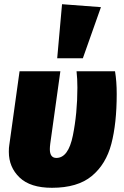

<svg xmlns="http://www.w3.org/2000/svg" viewBox="-20 -873 588 913"><path d="M535 -426Q535 -286 509.5 -189Q484 -92 416.5 -36Q349 20 227 20Q124 20 73 -29Q22 -78 22 -151Q22 -172 24 -182L73 -534H267L219 -190Q217 -174 217 -164Q217 -122 248 -122Q305 -122 326.5 -228.5Q348 -335 348 -456Q348 -499 344 -534H527Q535 -486 535 -426ZM275 -853 460 -839 374 -596H252Z"/></svg>

Font: Fira Sans Black
Style: Italic
Weight: 900
Italic angle: -8°
Designer: Carrois Corporate & Edenspiekermann AG
Foundry: Carrois Corporate GbR & Edenspiekermann AG
Version: Version 4.203